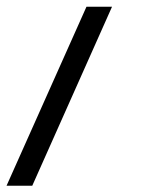

<svg xmlns="http://www.w3.org/2000/svg" viewBox="-78 -329 427 583"><path d="M20 234.9H-58.1L184.6 -308.6H262.2Z"/></svg>

Font: Estedad-FD Regular
Style: FD-Regular
Weight: 400
Designer: Amin Abedi
Version: Version 7.3